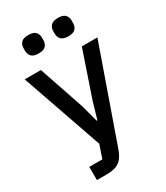

<svg xmlns="http://www.w3.org/2000/svg" viewBox="-226 -827 967 1121"><g transform="rotate(-30 257.0 -267.0)"><path d="M293 -214 397 -520H502L283 103Q271 138 254.5 159.5Q238 181 212.5 190.5Q187 200 146 200H83V111H171L201 23L12 -520H121L225 -214L255 -101H260ZM159 -610Q125 -610 111 -625Q97 -640 97 -664V-681Q97 -704 111 -719Q125 -734 159 -734Q193 -734 207 -719Q221 -704 221 -681V-664Q221 -640 207 -625Q193 -610 159 -610ZM359 -610Q326 -610 311.5 -625Q297 -640 297 -664V-681Q297 -704 311.5 -719Q326 -734 359 -734Q393 -734 407 -719Q421 -704 421 -681V-664Q421 -640 407 -625Q393 -610 359 -610Z"/></g></svg>

Font: IBM Plex Sans Medium
Style: Regular
Weight: 500
Designer: Mike Abbink, Paul van der Laan, Pieter van Rosmalen
Foundry: Bold Monday
Version: Version 3.201